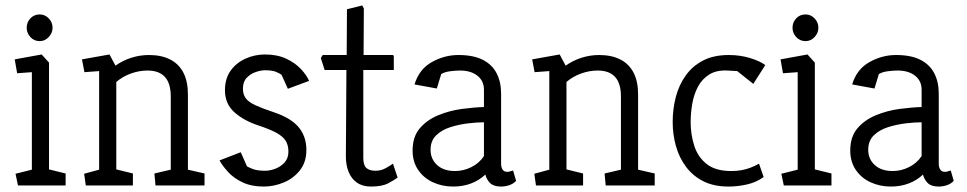

<svg xmlns="http://www.w3.org/2000/svg" viewBox="-20 -681 3549 705"><path d="M46 0 37 -43 97 -58V-416L43 -412L34 -463L133 -481L160 -451V-59L221 -44V0ZM126 -530Q105 -530 91.5 -545Q78 -560 78 -579Q78 -599 91.5 -613.5Q105 -628 126 -628Q145 -628 159 -613.5Q173 -599 173 -579Q173 -560 159 -545Q145 -530 126 -530Z M295 0 289 -43 344 -58V-420L290 -416L281 -463L382 -481L404 -440Q431 -459 462.5 -469Q494 -479 527 -479Q573 -479 605 -462.5Q637 -446 653.5 -414Q670 -382 670 -334V-58L731 -44V0H551L547 -44L607 -58V-327Q607 -375 585.5 -398.5Q564 -422 522 -422Q491 -422 460.5 -411Q430 -400 407 -380V-59L468 -44V0Z M948 4Q903 4 870.5 -11.5Q838 -27 817.5 -49.5Q797 -72 786 -92L864 -122L887 -70Q892 -67 908 -60.5Q924 -54 954 -54Q971 -54 991 -61.5Q1011 -69 1025 -84.5Q1039 -100 1039 -124Q1039 -148 1029 -164Q1019 -180 995.5 -193Q972 -206 930 -220Q877 -237 841.5 -268Q806 -299 806 -350Q806 -392 826.5 -421Q847 -450 881 -465.5Q915 -481 953 -481Q998 -481 1031 -465.5Q1064 -450 1085 -427.5Q1106 -405 1115 -384L1037 -355L1014 -406Q1008 -411 994 -417Q980 -423 953 -423Q938 -423 919 -416.5Q900 -410 886 -395.5Q872 -381 872 -356Q872 -334 882.5 -320Q893 -306 918 -294.5Q943 -283 985 -269Q1048 -248 1076.5 -214Q1105 -180 1105 -130Q1105 -86 1081.5 -56Q1058 -26 1022 -11Q986 4 948 4Z M1342 4Q1311 4 1290.5 -10.5Q1270 -25 1260 -50Q1250 -75 1250 -106L1252 -424H1172L1158 -468L1165 -479H1253L1254 -647L1310 -661L1316 -650L1315 -479H1421Q1426 -479 1426 -473V-424H1314V-101Q1314 -74 1325.5 -64Q1337 -54 1359 -54Q1380 -54 1398 -64.5Q1416 -75 1423 -80L1440 -29Q1428 -20 1405.5 -8Q1383 4 1342 4Z M1644 4Q1604 4 1570 -11.5Q1536 -27 1515.5 -57Q1495 -87 1495 -128Q1495 -179 1521.5 -210Q1548 -241 1589.5 -258Q1631 -275 1676 -281Q1721 -287 1757 -288V-352Q1757 -384 1733 -403Q1709 -422 1669 -422Q1654 -422 1633.5 -419.5Q1613 -417 1600 -409L1584 -356L1502 -371Q1519 -427 1565.5 -453Q1612 -479 1663 -479Q1718 -479 1752.5 -461.5Q1787 -444 1803.5 -412Q1820 -380 1820 -337V-79Q1820 -68 1825 -59Q1830 -50 1843 -50Q1848 -50 1854 -52Q1860 -54 1864 -55L1875 -17Q1865 -6 1850 -1Q1835 4 1820 4Q1793 4 1780 -8.5Q1767 -21 1762 -40Q1740 -19 1710 -7.5Q1680 4 1644 4ZM1651 -53Q1682 -53 1711 -67.5Q1740 -82 1757 -108V-232Q1732 -232 1698.5 -228Q1665 -224 1633.5 -214Q1602 -204 1581.5 -184Q1561 -164 1561 -131Q1561 -97 1585 -75Q1609 -53 1651 -53Z M1948 0 1942 -43 1997 -58V-420L1943 -416L1934 -463L2035 -481L2057 -440Q2084 -459 2115.5 -469Q2147 -479 2180 -479Q2226 -479 2258 -462.5Q2290 -446 2306.5 -414Q2323 -382 2323 -334V-58L2384 -44V0H2204L2200 -44L2260 -58V-327Q2260 -375 2238.5 -398.5Q2217 -422 2175 -422Q2144 -422 2113.5 -411Q2083 -400 2060 -380V-59L2121 -44V0Z M2655 4Q2601 4 2562.5 -15.5Q2524 -35 2499 -68.5Q2474 -102 2462 -144.5Q2450 -187 2450 -233Q2450 -281 2461.5 -325Q2473 -369 2498 -404Q2523 -439 2562 -459Q2601 -479 2656 -479Q2678 -479 2698 -476Q2718 -473 2735.5 -467.5Q2753 -462 2767 -455.5Q2781 -449 2790 -442L2746 -373L2687 -420L2651 -422Q2611 -424 2584.5 -407.5Q2558 -391 2543 -363Q2528 -335 2522 -300.5Q2516 -266 2516 -232Q2516 -188 2529 -146.5Q2542 -105 2574.5 -79Q2607 -53 2665 -53Q2685 -53 2702 -56Q2719 -59 2735 -65Q2751 -71 2767 -80L2784 -31Q2758 -12 2724 -4Q2690 4 2655 4Z M2858 0 2849 -43 2909 -58V-416L2855 -412L2846 -463L2945 -481L2972 -451V-59L3033 -44V0ZM2938 -530Q2917 -530 2903.5 -545Q2890 -560 2890 -579Q2890 -599 2903.5 -613.5Q2917 -628 2938 -628Q2957 -628 2971 -613.5Q2985 -599 2985 -579Q2985 -560 2971 -545Q2957 -530 2938 -530Z M3251 4Q3211 4 3177 -11.5Q3143 -27 3122.5 -57Q3102 -87 3102 -128Q3102 -179 3128.5 -210Q3155 -241 3196.5 -258Q3238 -275 3283 -281Q3328 -287 3364 -288V-352Q3364 -384 3340 -403Q3316 -422 3276 -422Q3261 -422 3240.5 -419.5Q3220 -417 3207 -409L3191 -356L3109 -371Q3126 -427 3172.5 -453Q3219 -479 3270 -479Q3325 -479 3359.5 -461.5Q3394 -444 3410.5 -412Q3427 -380 3427 -337V-79Q3427 -68 3432 -59Q3437 -50 3450 -50Q3455 -50 3461 -52Q3467 -54 3471 -55L3482 -17Q3472 -6 3457 -1Q3442 4 3427 4Q3400 4 3387 -8.5Q3374 -21 3369 -40Q3347 -19 3317 -7.5Q3287 4 3251 4ZM3258 -53Q3289 -53 3318 -67.5Q3347 -82 3364 -108V-232Q3339 -232 3305.5 -228Q3272 -224 3240.5 -214Q3209 -204 3188.5 -184Q3168 -164 3168 -131Q3168 -97 3192 -75Q3216 -53 3258 -53Z"/></svg>

Font: Kreon Light
Style: Regular
Weight: 300
Designer: Julia Petretta
Foundry: Julia Petretta and Eli Heuer
Version: Version 2.002